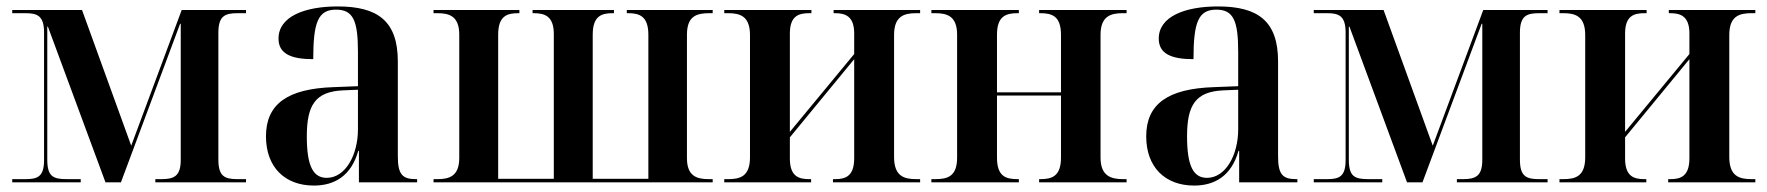

<svg xmlns="http://www.w3.org/2000/svg" viewBox="-20 -567 5495 597"><path d="M18 0H231V-10H188C145 -10 127 -18 127 -71V-484H129L308 0H356L540 -493H542V-70C542 -19 521 -10 482 -10H463V0H745V-10H719C679 -10 659 -18 659 -71V-465C659 -518 680 -526 719 -526H745V-536H545L388 -114L235 -536H18V-526H59C96 -526 117 -518 117 -466V-69C117 -18 97 -10 60 -10H18Z M956 10C1020 10 1072 -20 1094 -98H1096V0H1277V-10H1273C1231 -10 1217 -25 1217 -81V-376C1217 -502 1154 -547 1030 -547C928 -547 846 -516 846 -447C846 -401 883 -383 954 -383C954 -498 969 -537 1025 -537C1078 -537 1093 -503 1093 -406V-299L1016 -296C876 -291 807 -245 807 -143C807 -47 866 10 956 10ZM996 -14C954 -14 934 -50 934 -143C934 -241 961 -282 1046 -286L1093 -288V-165C1093 -85 1054 -14 996 -14Z M1328 0H2196V-10H2184C2147 -10 2116 -19 2116 -75V-459C2116 -517 2146 -526 2185 -526H2196V-536H1929V-526H1933C1968 -526 1996 -517 1996 -459V-11H1823V-459C1823 -517 1850 -526 1885 -526H1889V-536H1636V-526H1639C1674 -526 1702 -517 1702 -461V-11H1529V-459C1529 -518 1557 -526 1592 -526H1595V-536H1328V-526H1340C1377 -526 1408 -517 1408 -459V-76C1408 -19 1377 -10 1340 -10H1328Z M2232 0H2502V-10H2496C2464 -10 2436 -18 2436 -74V-140L2636 -383V-75C2636 -19 2609 -10 2577 -10H2570V0H2841V-10H2829C2791 -10 2760 -19 2760 -79V-458C2760 -517 2791 -526 2829 -526H2841V-536H2572V-526H2577C2609 -526 2636 -516 2636 -463V-399L2436 -157V-463C2436 -518 2464 -526 2496 -526H2503V-536H2232V-526H2244C2281 -526 2312 -517 2312 -458V-78C2312 -18 2281 -10 2244 -10H2232Z M2876 0H3148V-10H3144C3108 -10 3080 -18 3080 -77V-270H3279V-77C3279 -19 3251 -10 3215 -10H3211V0H3483V-10H3472C3434 -10 3402 -20 3402 -77V-459C3402 -517 3434 -526 3471 -526H3483V-536H3211V-526H3215C3251 -526 3279 -517 3279 -459V-280H3080V-459C3080 -517 3108 -526 3144 -526H3148V-536H2876V-526H2888C2925 -526 2956 -517 2956 -459V-77C2956 -18 2926 -10 2888 -10H2876Z M3693 10C3757 10 3809 -20 3831 -98H3833V0H4014V-10H4010C3968 -10 3954 -25 3954 -81V-376C3954 -502 3891 -547 3767 -547C3665 -547 3583 -516 3583 -447C3583 -401 3620 -383 3691 -383C3691 -498 3706 -537 3762 -537C3815 -537 3830 -503 3830 -406V-299L3753 -296C3613 -291 3544 -245 3544 -143C3544 -47 3603 10 3693 10ZM3733 -14C3691 -14 3671 -50 3671 -143C3671 -241 3698 -282 3783 -286L3830 -288V-165C3830 -85 3791 -14 3733 -14Z M4065 0H4278V-10H4235C4192 -10 4174 -18 4174 -71V-484H4176L4355 0H4403L4587 -493H4589V-70C4589 -19 4568 -10 4529 -10H4510V0H4792V-10H4766C4726 -10 4706 -18 4706 -71V-465C4706 -518 4727 -526 4766 -526H4792V-536H4592L4435 -114L4282 -536H4065V-526H4106C4143 -526 4164 -518 4164 -466V-69C4164 -18 4144 -10 4107 -10H4065Z M4829 0H5099V-10H5093C5061 -10 5033 -18 5033 -74V-140L5233 -383V-75C5233 -19 5206 -10 5174 -10H5167V0H5438V-10H5426C5388 -10 5357 -19 5357 -79V-458C5357 -517 5388 -526 5426 -526H5438V-536H5169V-526H5174C5206 -526 5233 -516 5233 -463V-399L5033 -157V-463C5033 -518 5061 -526 5093 -526H5100V-536H4829V-526H4841C4878 -526 4909 -517 4909 -458V-78C4909 -18 4878 -10 4841 -10H4829Z"/></svg>

Font: Noto Serif Display SemiCondensed SemiBold
Style: Regular
Weight: 600
Width: 4
Designer: Monotype Design Team
Foundry: Monotype Imaging Inc.
Version: Version 2.009